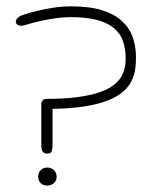

<svg xmlns="http://www.w3.org/2000/svg" viewBox="-20 -574 474 599"><path d="M144 -128.9Q144 -114.7 142.1 -104.7Q140.1 -94.7 127.9 -94.7Q120.6 -94.7 116.9 -97.4Q113.3 -100.1 111.3 -104.7Q109.4 -109.4 109.1 -115.5Q108.9 -121.6 108.9 -127.9V-250Q108.9 -255.9 113 -260.7Q117.2 -265.6 126 -265.6Q178.7 -265.6 217.5 -270.5Q256.3 -275.4 283.7 -283.9Q311 -292.5 328.4 -304.2Q345.7 -315.9 355.2 -329.8Q364.7 -343.8 368.4 -359.4Q372.1 -375 372.1 -391.1Q372.1 -419.4 364.5 -443.4Q356.9 -467.3 337.6 -484.4Q318.4 -501.5 285.4 -511Q252.4 -520.5 202.1 -520.5Q175.8 -520.5 150.4 -516.6Q125 -512.7 104.5 -508.3Q81.1 -502.9 59.6 -496.1Q53.2 -493.7 46.9 -493.7Q38.6 -493.7 33.9 -497.3Q29.3 -501 29.3 -506.3Q29.3 -511.7 34.4 -517.3Q39.6 -522.9 50.8 -527.3Q73.2 -534.7 98.1 -540.5Q119.6 -545.9 146.7 -550Q173.8 -554.2 202.1 -554.2Q259.8 -554.2 298.6 -542Q337.4 -529.8 360.8 -508.1Q384.3 -486.3 394.3 -457Q404.3 -427.7 404.3 -394Q404.3 -375.5 401.6 -356.7Q398.9 -337.9 389.9 -320.3Q380.9 -302.7 363.5 -287.6Q346.2 -272.5 317.4 -261Q288.6 -249.5 246.1 -242.4Q203.6 -235.4 144 -234.4ZM99.1 -22.5Q99.1 -35.2 106.9 -43.2Q114.7 -51.3 127.4 -51.3Q139.6 -51.3 148.2 -43.2Q156.7 -35.2 156.7 -22.5Q156.7 -10.3 148.2 -2.7Q139.6 4.9 127.4 4.9Q114.7 4.9 106.9 -2.7Q99.1 -10.3 99.1 -22.5Z"/></svg>

Font: Gruppo
Style: Regular
Weight: 400
Foundry: Vernon Adams
Version: Version 1.000